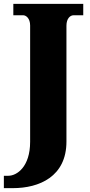

<svg xmlns="http://www.w3.org/2000/svg" viewBox="-45 -734 465 994"><path d="M-25 240H22C157 240 299 181 299 -1V-601C299 -639 319 -655 336 -655H386V-714H24V-655H75C90 -655 111 -639 111 -602V0C111 129 43 176 -2 176H-25Z"/></svg>

Font: Noto Serif Georgian SemiCondensed Black
Style: Regular
Weight: 900
Width: 4
Designer: Monotype Design Team, Akaki Razmadze
Foundry: Google LLC
Version: Version 2.003